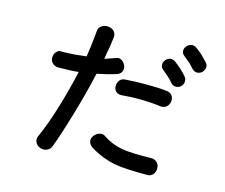

<svg xmlns="http://www.w3.org/2000/svg" viewBox="-104 -918 1209 1030"><g transform="rotate(15 500.0 -403.0)"><path d="M544.9 -505.9Q524.4 -505.9 512.7 -491.2Q502 -477.5 502 -460Q502 -441.4 513.7 -429.7Q526.4 -417 549.8 -419.9Q599.6 -424.8 655.3 -423.8Q712.9 -422.9 763.7 -416Q783.2 -414.1 796.9 -426.8Q809.6 -438.5 811.5 -457Q813.5 -475.6 803.7 -488.3Q792 -503.9 769.5 -504.9Q724.6 -509.8 658.2 -509.8Q596.7 -509.8 544.9 -505.9ZM515.6 -185.5Q502 -195.3 484.4 -189.5Q467.8 -184.6 456.1 -169.9Q444.3 -155.3 446.3 -138.7Q449.2 -120.1 470.7 -105.5Q541 -63.5 616.2 -50.8Q668.9 -42 790 -42Q809.6 -42 821.3 -56.6Q832 -70.3 832 -88.9Q832 -108.4 820.3 -121.1Q806.6 -135.7 785.2 -134.8Q677.7 -131.8 622.1 -141.6Q563.5 -152.3 515.6 -185.5ZM775.4 -668.9Q761.7 -678.7 746.1 -675.8Q732.4 -672.9 722.7 -661.1Q712.9 -649.4 712.9 -635.7Q711.9 -620.1 725.6 -609.4Q747.1 -591.8 759.8 -580.1Q775.4 -565.4 786.1 -552.7Q798.8 -538.1 815.4 -539.1Q830.1 -539.1 841.8 -549.8Q853.5 -561.5 854.5 -576.2Q856.4 -592.8 844.7 -605.5Q832 -621.1 813.5 -637.7Q793.9 -655.3 775.4 -668.9ZM865.2 -770.5Q851.6 -780.3 835.9 -776.4Q822.3 -773.4 812.5 -761.7Q802.7 -751 802.7 -737.3Q801.8 -721.7 815.4 -710.9Q834 -696.3 849.6 -682.6Q863.3 -669.9 875 -656.2Q887.7 -641.6 904.3 -641.6Q918.9 -641.6 931.6 -652.3Q943.4 -664.1 945.3 -678.7Q947.3 -694.3 935.5 -707Q918.9 -724.6 903.3 -740.2Q882.8 -758.8 865.2 -770.5ZM174.8 -562.5Q156.2 -564.5 145.5 -550.8Q134.8 -539.1 133.8 -521.5Q132.8 -502.9 143.6 -491.2Q155.3 -476.6 176.8 -475.6Q214.8 -475.6 234.4 -476.6Q266.6 -477.5 291 -480.5Q269.5 -382.8 239.3 -282.2Q205.1 -168 170.9 -92.8Q161.1 -73.2 170.9 -55.7Q178.7 -40 197.3 -33.2Q215.8 -26.4 232.4 -33.2Q252 -40 259.8 -61.5Q287.1 -133.8 323.2 -256.8Q362.3 -388.7 385.7 -496.1Q411.1 -501 439.5 -507.8Q469.7 -515.6 497.1 -524.4Q515.6 -533.2 519.5 -549.8Q523.4 -563.5 516.6 -579.1Q509.8 -593.8 496.1 -602.5Q482.4 -610.4 470.7 -606.4L405.3 -584L410.2 -615.2Q415 -642.6 418 -657.2Q421.9 -682.6 424.8 -709Q426.8 -730.5 412.1 -744.1Q400.4 -754.9 379.9 -756.8Q360.4 -757.8 345.7 -748Q329.1 -737.3 328.1 -718.8Q323.2 -665 318.4 -628.9Q315.4 -602.5 310.5 -572.3Q276.4 -568.4 247.1 -565.4Q211.9 -562.5 174.8 -562.5Z"/></g></svg>

Font: Gungsuh
Style: Regular
Weight: 400
Version: Version 2.21